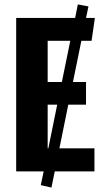

<svg xmlns="http://www.w3.org/2000/svg" viewBox="-20 -773 473 866"><path d="M288 -301 248 -104H406V0H227L212 73L164 62L177 0H53V-692H319L331 -753L379 -744L368 -692H408L393 -589H347L309 -403H368V-301ZM195 -589V-403H259L297 -589ZM195 -104H198L238 -301H195Z"/></svg>

Font: Fira Sans Extra Condensed SemiBold
Style: Regular
Weight: 600
Width: 1
Designer: Carrois Corporate & Edenspiekermann AG
Foundry: Carrois Corporate GbR & Edenspiekermann AG
Version: Version 4.203